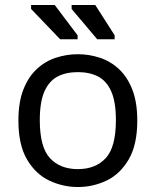

<svg xmlns="http://www.w3.org/2000/svg" viewBox="-20 -740 626 772"><path d="M293 12Q233 12 178 -14Q123 -40 88.5 -99Q54 -158 54 -255Q54 -329 74 -380Q94 -431 128 -462.5Q162 -494 205 -508Q248 -522 293 -522Q338 -522 381 -508Q424 -494 458 -462.5Q492 -431 512 -380Q532 -329 532 -255Q532 -158 497.5 -99Q463 -40 408.5 -14Q354 12 293 12ZM293 -60Q364 -60 405 -104Q446 -148 446 -257Q446 -330 427.5 -372Q409 -414 375 -432Q341 -450 293 -450Q245 -450 211 -432Q177 -414 158.5 -372Q140 -330 140 -257Q140 -148 181 -104Q222 -60 293 -60ZM441 -582H371L268 -704V-720H363L441 -598ZM292 -582H222L105 -704V-720H200L292 -598Z"/></svg>

Font: AR One Sans
Style: Regular
Weight: 400
Designer: Niteesh Yadav
Foundry: Niteesh Yadav
Version: Version 1.001;gftools[0.9.33]